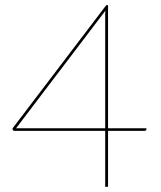

<svg xmlns="http://www.w3.org/2000/svg" viewBox="-20 -721 620 741"><path d="M397 -226H545V-222Q545 -216 537 -216H397V0H386V-216H38Q32.5 -216 31.2 -217.2Q30 -218.5 29 -221L28 -225L390 -701H397ZM386 -661Q386 -665.5 386 -670.2Q386 -675 387 -680L42 -226H386Z"/></svg>

Font: Lato Hairline
Style: Regular
Weight: 100
Designer: Lukasz Dziedzic
Foundry: tyPoland Lukasz Dziedzic
Version: Version 2.007; 2014-02-27